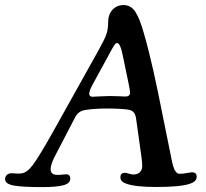

<svg xmlns="http://www.w3.org/2000/svg" viewBox="-35 -745 831 773"><path d="M267.1 -272 191.9 -127.4Q168.9 -85.4 168.9 -64Q168.9 -42 193.4 -41Q204.1 -40.5 216.3 -42Q228.5 -43.5 231.9 -43.5Q248 -42.5 248 -25.9Q248 -6.3 219.5 1Q190.9 8.3 134.8 8.3Q55.7 8.3 20.5 2Q-14.6 -4.4 -14.6 -23.9Q-14.6 -33.2 -8.1 -39.8Q-1.5 -46.4 7.8 -47.4Q13.2 -47.9 27.6 -46.6Q42 -45.4 50.8 -46.9Q73.2 -48.8 97.7 -81.5Q122.1 -114.3 176.8 -211.4L360.8 -541Q385.7 -585.4 393.1 -606.4Q400.4 -627.4 400.4 -654.8Q400.4 -687 418 -705.8Q435.5 -724.6 462.4 -724.6Q491.7 -724.6 509.3 -698.5Q526.9 -672.4 543.9 -612.3Q564.9 -539.1 582.5 -460Q600.1 -380.9 620.4 -278.1Q640.6 -175.3 650.9 -127.4Q651.9 -123.5 653.6 -114.3Q655.3 -105 656.2 -100.8Q657.2 -96.7 658.9 -88.6Q660.6 -80.6 662.1 -76.7Q663.6 -72.8 665.5 -66.9Q667.5 -61 669.7 -58.1Q671.9 -55.2 674.6 -51.8Q677.2 -48.3 680.4 -46.9Q683.6 -45.4 687.5 -45.4Q700.7 -44.9 717.3 -48.3Q733.9 -51.8 741.2 -51.3Q756.8 -49.8 756.8 -33.7Q756.8 -23.4 750.2 -16.6Q743.7 -9.8 727.1 -4.4Q689.9 7.8 592.8 7.8Q507.3 7.8 471.2 -6.3Q449.7 -13.7 449.7 -31.7Q449.7 -47.9 466.3 -49.3Q472.2 -49.8 483.9 -45.9Q495.6 -42 504.4 -42.5Q519.5 -43 528.6 -52.2Q537.6 -61.5 537.6 -75.7Q537.6 -91.8 534.2 -115.7L512.7 -269Q510.3 -284.7 502.9 -293Q495.6 -301.3 480.5 -303.7Q450.2 -308.1 392.6 -308.1Q344.7 -308.1 305.7 -301.8Q279.8 -297.4 267.1 -272ZM405.8 -358.4Q426.8 -358.4 445.3 -357.4Q463.9 -356.4 469.7 -356.4Q488.8 -356.4 488.8 -373Q488.8 -378.4 482.4 -410.2L460 -518.1Q449.7 -571.8 436.5 -571.8Q433.6 -571.8 430.4 -569.1Q427.2 -566.4 423.6 -560.3Q419.9 -554.2 416.7 -549.1Q413.6 -543.9 408.4 -534.2Q403.3 -524.4 400.4 -519L337.4 -403.8Q324.2 -379.4 324.2 -367.2Q324.2 -355.5 338.4 -355.5Q339.8 -355.5 365.2 -356.9Q390.6 -358.4 405.8 -358.4Z"/></svg>

Font: Cooper* Medium
Style: Italic
Weight: 500
Italic angle: -7°
Designer: Owen Earl
Foundry: indestructible type*
Version: Version 0.001